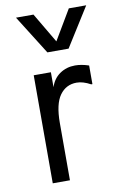

<svg xmlns="http://www.w3.org/2000/svg" viewBox="-84 -779 522 828"><g transform="rotate(-10 177.0 -365.5)"><path d="M78.6 -473.1H153.8V-407.7Q165.5 -444.3 194.6 -464.1Q223.6 -483.9 261.2 -483.9Q289.6 -483.9 321.3 -473.1V-391.6H315.9Q282.7 -409.7 254.9 -409.7Q208.5 -409.7 181.2 -371.8Q153.8 -334 153.8 -250.5V0H78.6ZM46.4 -731H123L200.2 -600.1L277.8 -731H354L246.6 -560.1H153.8Z"/></g></svg>

Font: Glacial Indifference
Style: Regular
Weight: 400
Designer: Alfredo Marco Pradil
Foundry: Alfredo Marco Pradil
Version: Version 1.312